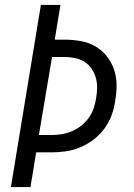

<svg xmlns="http://www.w3.org/2000/svg" viewBox="-20 -755 540 775"><path d="M24 0 145 -735H224L201 -595H239Q272 -595 304 -589.5Q336 -584 363 -569Q390 -554 409.5 -530Q429 -506 439.5 -476.5Q450 -447 450.5 -414Q451 -381 445 -348Q441 -319 430.5 -290Q420 -261 401 -235.5Q382 -210 357 -191Q332 -172 303 -160Q274 -148 244.5 -144Q215 -140 186 -140H126L103 0ZM186 -210Q206 -210 227 -213Q248 -216 268.5 -224.5Q289 -233 307 -247Q325 -261 338 -279Q351 -297 358 -318Q365 -339 368 -359Q372 -381 372 -402.5Q372 -424 366 -443.5Q360 -463 348.5 -479.5Q337 -496 319.5 -506.5Q302 -517 281.5 -521Q261 -525 240 -525H190L137 -210Z"/></svg>

Font: Iosevka Curly
Style: Italic
Weight: 400
Italic angle: -9°
Monospace: yes
Designer: Belleve Invis
Foundry: Belleve Invis
Version: Version 22.1.2; ttfautohint (v1.8.4)